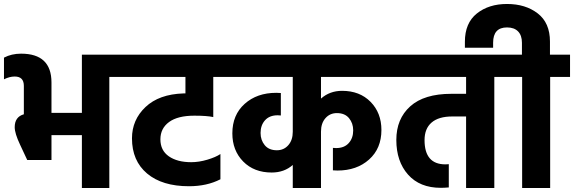

<svg xmlns="http://www.w3.org/2000/svg" viewBox="-29 -946 2888 966"><path d="M383 -378V-671H621V-559H521V0H383V-266H230V-141H108L72 -218Q45 -275 45 -306Q45 -358 91 -371V-514Q91 -561 45 -561Q19 -561 -9 -547V-656Q29 -676 77 -676Q230 -676 230 -531V-378Z M1044 -559V-357Q1012 -364 949 -364Q865 -364 821.5 -332Q778 -300 778 -245Q778 -189 820.5 -159.5Q863 -130 933 -130Q972 -130 1014 -142.5Q1056 -155 1080 -171V-44Q1012 -9 922 -9Q787 -9 711 -73Q635 -137 635 -250Q635 -343 703 -407.5Q771 -472 894 -476H904V-559H561V-671H1141V-559Z M1950 -559H1586V-450Q1630 -489 1692 -489Q1781 -489 1835.5 -433.5Q1890 -378 1890 -292Q1890 -199 1828 -143.5Q1766 -88 1669 -88Q1654 -88 1646 -89V-202Q1652 -201 1662 -201Q1703 -201 1725.5 -226Q1748 -251 1748 -290Q1748 -326 1727 -351.5Q1706 -377 1666 -377Q1631 -377 1608.5 -351.5Q1586 -326 1586 -284V0H1444V-116Q1401 -78 1338 -78Q1249 -78 1194.5 -133.5Q1140 -189 1140 -275Q1140 -368 1202 -423.5Q1264 -479 1361 -479Q1375 -479 1384 -478V-365Q1378 -366 1368 -366Q1327 -366 1304.5 -341Q1282 -316 1282 -277Q1282 -241 1303 -215.5Q1324 -190 1364 -190Q1399 -190 1421.5 -215.5Q1444 -241 1444 -283V-559H1081V-671H1950Z M2558 -671V-559H2458V0H2316V-360H2246Q2178 -360 2142.5 -329.5Q2107 -299 2107 -241Q2107 -119 2212 -119Q2223 -119 2229 -120V-3Q2205 -1 2189 -1Q2083 -1 2024 -67.5Q1965 -134 1965 -242Q1965 -348 2035 -411Q2105 -474 2242 -474H2316V-559H1890V-671Z M2738 -671H2839V-559H2739V0H2598V-559H2498V-671H2597V-731Q2597 -768 2577.5 -788Q2558 -808 2522 -808Q2452 -808 2452 -731V-706H2310V-736Q2310 -830 2370 -878Q2430 -926 2522 -926Q2615 -926 2676.5 -878.5Q2738 -831 2738 -737Z"/></svg>

Font: Hind Bold
Style: Regular
Weight: 700
Designer: Manushi Parikh, Satya Rajpurohit
Foundry: Indian Type Foundry
Version: Version 1.201;PS 1.0;hotconv 1.0.78;makeotf.lib2.5.61930; tt